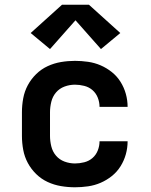

<svg xmlns="http://www.w3.org/2000/svg" viewBox="-20 -786 640 814"><path d="M298 8Q268 8 238.5 3Q209 -2 182 -14.5Q155 -27 133.5 -48Q112 -69 98 -95Q84 -121 78.5 -150.5Q73 -180 73 -210V-310Q73 -340 78.5 -369.5Q84 -399 98 -425Q112 -451 133.5 -472Q155 -493 182 -505.5Q209 -518 238.5 -523Q268 -528 298 -528Q325 -528 353 -524Q381 -520 406.5 -509Q432 -498 454 -480.5Q476 -463 491 -439Q506 -415 513.5 -388Q521 -361 521 -333Q521 -333 521 -333Q521 -333 521 -333H402Q402 -333 402 -333Q402 -333 402 -333Q402 -353 394.5 -372Q387 -391 372 -404Q357 -417 337 -422Q317 -427 298 -427Q275 -427 253.5 -419Q232 -411 217.5 -394Q203 -377 197.5 -354.5Q192 -332 192 -310V-210Q192 -188 197.5 -165.5Q203 -143 217.5 -126Q232 -109 253.5 -101Q275 -93 298 -93Q317 -93 337 -98Q357 -103 372 -116Q387 -129 394.5 -148Q402 -167 402 -187Q402 -187 402 -187Q402 -187 402 -187H521Q521 -187 521 -187Q521 -187 521 -187Q521 -159 513.5 -132Q506 -105 491 -81Q476 -57 454 -39.5Q432 -22 406.5 -11Q381 0 353 4Q325 8 298 8ZM192 -578 110 -646 243 -766H357L490 -646L408 -578L300 -700Z"/></svg>

Font: Zed Sans Extended
Style: Bold
Weight: 700
Width: 7
Designer: Belleve Invis
Foundry: Belleve Invis
Version: Version 1.0.0; ttfautohint (v1.8.4)